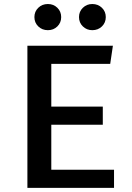

<svg xmlns="http://www.w3.org/2000/svg" viewBox="-20 -912 640 932"><path d="M229 -602V-394.5H479V-306.5H229V-88H533.5V0H113V-690H528L515 -602ZM212.5 -765.5Q184.5 -765.5 165.8 -783.8Q147 -802 147 -829Q147 -856 165.8 -874.2Q184.5 -892.5 212.5 -892.5Q240 -892.5 258.5 -874.2Q277 -856 277 -829Q277 -802 258.5 -783.8Q240 -765.5 212.5 -765.5ZM428 -765.5Q401 -765.5 382.2 -783.8Q363.5 -802 363.5 -829Q363.5 -856 382.2 -874.2Q401 -892.5 428 -892.5Q456 -892.5 474.8 -874.2Q493.5 -856 493.5 -829Q493.5 -802 474.8 -783.8Q456 -765.5 428 -765.5Z"/></svg>

Font: Fira Code Light Medium
Style: Regular
Weight: 500
Monospace: yes
Version: Version 5.002